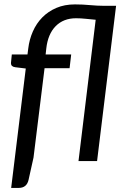

<svg xmlns="http://www.w3.org/2000/svg" viewBox="-20 -750 588 894"><path d="M187.5 -432.5 136 -16 113 87.5Q104.5 125 67 125H32L100 -431L51 -437Q31 -439.5 31 -456L35 -496.5H108L111.5 -524Q116.5 -566 133 -603.5Q149.5 -641 177 -669Q204.5 -697 242.5 -713.2Q280.5 -729.5 329 -729.5Q364.5 -729.5 399.5 -726.2Q434.5 -723 461 -723H520.5L432 0H345.5L425.5 -658Q403 -660 379.2 -662.5Q355.5 -665 334 -665Q275.5 -665 239.2 -628.2Q203 -591.5 195.5 -524L192.5 -496.5H311.5L304 -432.5Z"/></svg>

Font: LatoHex
Style: Italic
Weight: 400
Italic angle: -7°
Designer: Lukasz Dziedzic
Foundry: tyPoland Lukasz Dziedzic
Version: Version 1.104; Western+Polish opensource